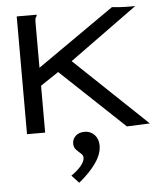

<svg xmlns="http://www.w3.org/2000/svg" viewBox="-60 -681 870 1012"><g transform="rotate(-5 375.0 -174.5)"><path d="M258 -312 162 -248V0H66V-623H171V-616Q165 -610 163.5 -602.5Q162 -595 162 -579V-343L570 -628Q587 -626 611 -624.5Q635 -623 649 -623H693L334 -363L716 0L594 5ZM318 279 280 238Q314 215 333 191.5Q352 168 352 150Q352 136 340 126Q328 116 316 103.5Q304 91 304 71Q304 47 321.5 30.5Q339 14 369 14Q401 14 421.5 36Q442 58 442 93Q442 137 409 184.5Q376 232 318 279Z"/></g></svg>

Font: Inconsolata ExtraExpanded Medium
Style: Regular
Weight: 500
Width: 8
Monospace: yes
Designer: Raph Levien, Cyreal, Brenton Simpson
Foundry: Raph Levien, Cyreal, Google
Version: Version 3.001; ttfautohint (v1.8.2.53-6de2)